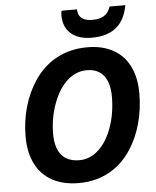

<svg xmlns="http://www.w3.org/2000/svg" viewBox="-61 -988 853 1048"><g transform="rotate(-5 365.0 -463.5)"><path d="M60.5 -267.6Q60.5 -353 82.8 -430.4Q105 -507.8 146 -569.3Q187 -630.9 243.2 -668.5Q327.1 -724.6 437.5 -724.6Q520.5 -724.6 579.3 -692.1Q638.2 -659.7 668.9 -597.7Q699.7 -535.6 699.7 -448.7Q699.7 -363.8 678.2 -285.6Q656.7 -207.5 616.5 -145.8Q576.2 -84 521.5 -46.9Q438.5 9.8 329.1 9.8Q244.1 9.8 183.8 -22.9Q123.5 -55.7 92 -117.9Q60.5 -180.2 60.5 -267.6ZM521.5 -277.3Q548.8 -353.5 548.8 -445.8Q548.8 -520 517.1 -560.1Q485.4 -600.1 424.3 -600.1Q365.2 -600.1 317.1 -556.6Q269 -513.2 240.2 -434.1Q211.4 -354.5 211.4 -270Q211.4 -192.9 244.6 -153.6Q277.8 -114.3 342.8 -114.3Q399.9 -114.3 447 -157Q494.1 -199.7 521.5 -277.3ZM313 -910.2Q313 -928.2 316.4 -935.5H400.4Q400.4 -931.2 401.4 -924.3Q404.8 -897.9 424.6 -884.5Q444.3 -871.1 479.5 -871.1Q520.5 -871.1 544.4 -886.7Q568.4 -902.3 579.1 -935.5H665.5Q650.4 -853.5 601.6 -814Q552.7 -774.4 467.3 -774.4Q394.5 -774.4 353.8 -810.3Q313 -846.2 313 -910.2Z"/></g></svg>

Font: Viking Open Sans
Style: Bold Italic
Weight: 700
Italic angle: -12°
Foundry: Ascender Corporation
Version: Version 2.000